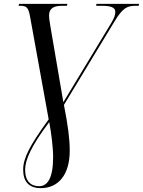

<svg xmlns="http://www.w3.org/2000/svg" viewBox="-20 -734 740 994"><path d="M191 240C282 240 341 171 341 46C341 -15 332 -84 311 -191L574 -625C617 -695 639 -704 684 -704H698L700 -714H479L478 -704H506C552 -704 577 -696 577 -673C577 -657 572 -642 556 -615L308 -205L241 -597C237 -622 234 -640 234 -654C234 -691 259 -704 301 -704H326L329 -714H79L76 -704H84C119 -704 127 -695 136 -646L232 -116C131 23 100 86 100 145C100 206 130 240 191 240ZM182 230C142 230 110 206 110 145C110 95 141 22 235 -102C245 -47 255 27 255 79C255 189 226 230 182 230Z"/></svg>

Font: Noto Serif Display SemiCondensed
Style: Italic
Weight: 400
Width: 4
Italic angle: -12°
Designer: Monotype Design Team
Foundry: Monotype Imaging Inc.
Version: Version 2.009